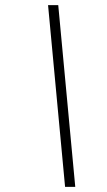

<svg xmlns="http://www.w3.org/2000/svg" viewBox="-20 -725 414 745"><path d="M272 0H232.5L166.5 -705H206Z"/></svg>

Font: Newsreader 60pt Medium
Style: Italic
Weight: 500
Italic angle: -17°
Designer: Hugues Gentile
Foundry: Production Type
Version: Version 1.003